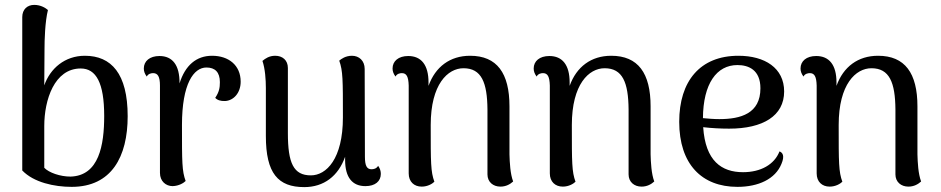

<svg xmlns="http://www.w3.org/2000/svg" viewBox="-20 -751 3846 785"><path d="M273 13C436 13 502 -110 502 -276C502 -450 435 -523 327 -523C245 -523 185 -471 161 -402L162 -551C162 -587 164 -662 176 -710C167 -718 147 -731 120 -731C92 -731 71 -713 71 -681V-54C118 -5 202 13 273 13ZM268 -29C226 -29 180 -45 161 -65V-236C161 -342 202 -471 310 -471C373 -471 406 -412 406 -277C406 -158 385 -32 268 -29Z M847 -523C783 -523 737 -484 714 -410C715 -485 685 -522 632 -522C592 -522 568 -501 568 -471C568 -459 572 -449 580 -438C586 -450 599 -452 606 -452C625 -452 634 -438 634 -401V-44C634 -10 658 10 686 10C712 9 731 -3 739 -11C724 -52 724 -87 724 -240C724 -409 772 -475 824 -475C859 -475 879 -456 879 -415C879 -392 876 -375 860 -351C868 -342 882 -337 901 -338C935 -340 964 -371 964 -417C964 -484 915 -523 847 -523Z M1526 -73C1519 -61 1507 -59 1499 -59C1480 -59 1472 -73 1472 -110L1471 -469C1471 -503 1448 -523 1419 -523C1393 -523 1375 -510 1367 -503C1382 -461 1382 -426 1382 -271C1382 -101 1314 -34 1251 -34C1180 -34 1157 -84 1157 -207V-473C1157 -505 1135 -523 1105 -523C1081 -523 1065 -512 1053 -502C1064 -470 1067 -425 1067 -391V-195C1067 -42 1117 14 1224 14C1304 14 1363 -31 1391 -110V-97C1391 -25 1421 10 1474 10C1514 10 1537 -10 1537 -40C1537 -51 1534 -62 1526 -73Z M2063 -120V-316C2063 -452 2012 -523 1902 -523C1820 -523 1760 -478 1732 -400V-414C1732 -486 1702 -522 1649 -522C1609 -522 1585 -501 1585 -471C1585 -459 1589 -449 1597 -438C1603 -450 1616 -452 1623 -452C1642 -452 1650 -438 1651 -401V-42C1651 -8 1673 12 1704 12C1729 12 1748 0 1756 -8C1741 -49 1741 -85 1741 -240C1741 -407 1811 -472 1875 -472C1949 -472 1972 -413 1973 -304V-38C1973 -7 1996 12 2026 12C2049 12 2066 2 2078 -9C2066 -41 2064 -86 2063 -120Z M2640 -120V-316C2640 -452 2589 -523 2479 -523C2397 -523 2337 -478 2309 -400V-414C2309 -486 2279 -522 2226 -522C2186 -522 2162 -501 2162 -471C2162 -459 2166 -449 2174 -438C2180 -450 2193 -452 2200 -452C2219 -452 2227 -438 2228 -401V-42C2228 -8 2250 12 2281 12C2306 12 2325 0 2333 -8C2318 -49 2318 -85 2318 -240C2318 -407 2388 -472 2452 -472C2526 -472 2549 -413 2550 -304V-38C2550 -7 2573 12 2603 12C2626 12 2643 2 2655 -9C2643 -41 2641 -86 2640 -120Z M3167 -132C3146 -78 3090 -47 3018 -47C2930 -47 2864 -93 2855 -231C2890 -227 2925 -225 2961 -225C3099 -225 3186 -277 3186 -377C3186 -473 3107 -523 2999 -523C2842 -523 2757 -419 2757 -253C2757 -80 2849 13 2995 13C3081 13 3150 -19 3175 -81C3189 -114 3180 -127 3167 -132ZM2995 -485C3041 -485 3089 -465 3089 -390C3089 -287 3009 -264 2921 -264C2898 -264 2875 -266 2854 -268C2855 -409 2910 -485 2995 -485Z M3731 -120V-316C3731 -452 3680 -523 3570 -523C3488 -523 3428 -478 3400 -400V-414C3400 -486 3370 -522 3317 -522C3277 -522 3253 -501 3253 -471C3253 -459 3257 -449 3265 -438C3271 -450 3284 -452 3291 -452C3310 -452 3318 -438 3319 -401V-42C3319 -8 3341 12 3372 12C3397 12 3416 0 3424 -8C3409 -49 3409 -85 3409 -240C3409 -407 3479 -472 3543 -472C3617 -472 3640 -413 3641 -304V-38C3641 -7 3664 12 3694 12C3717 12 3734 2 3746 -9C3734 -41 3732 -86 3731 -120Z"/></svg>

Font: Arima Koshi Medium
Style: Regular
Weight: 500
Designer: Joana Correia and Natanael Gama
Foundry: NDISCOVER
Version: Version 1.019;PS 001.019;hotconv 1.0.88;makeotf.lib2.5.64775